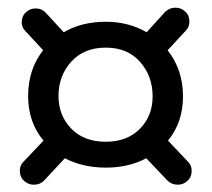

<svg xmlns="http://www.w3.org/2000/svg" viewBox="-20 -483 564 512"><path d="M479 0Q468 10 452.5 9.5Q437 9 426 -2L370 -61Q323 -36 262 -36Q201 -36 153 -61L98 -2Q88 9 72 9.5Q56 10 45 0Q34 -9 33 -24.5Q32 -40 41 -50L96 -108Q55 -157 55 -227Q55 -298 95 -349L47 -401Q37 -411 38 -426.5Q39 -442 50 -451Q61 -461 76.5 -460.5Q92 -460 102 -449L150 -397Q198 -425 262 -425Q323 -425 371 -397L420 -451Q431 -462 446.5 -462.5Q462 -463 473 -453Q484 -444 485 -428.5Q486 -413 477 -403L427 -349Q468 -297 468 -226Q468 -157 428 -108L483 -50Q492 -40 491 -24.5Q490 -9 479 0ZM262 -105Q319 -105 353 -139.5Q387 -174 387 -226Q387 -280 353.5 -318Q320 -356 262 -356Q204 -356 170 -318.5Q136 -281 136 -227Q136 -175 170 -140Q204 -105 262 -105Z"/></svg>

Font: Hoogli Semibold
Style: Regular
Weight: 600
Designer: Anand Singh Naorem
Foundry: Brand New Type
Version: Version 1.00 b007